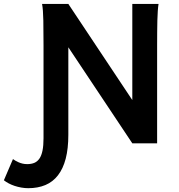

<svg xmlns="http://www.w3.org/2000/svg" viewBox="-142 -733 916 982"><path d="M207.5 -491.2V-43.9Q207.5 26.9 194.1 78.4Q180.7 129.9 154.5 163.6Q128.4 197.3 90.1 213.4Q51.8 229.5 2.4 229.5Q-15.1 229.5 -33 226.3Q-50.8 223.1 -67.1 217.8Q-83.5 212.4 -97.7 204.8Q-111.8 197.3 -122.1 189L-75.7 80.6Q-70.3 84.5 -63 88.9Q-55.7 93.3 -46.6 97.2Q-37.6 101.1 -26.6 103.8Q-15.6 106.4 -2.9 106.4Q18.1 106.4 33.7 99.9Q49.3 93.3 59.8 77.9Q70.3 62.5 75.4 37.1Q80.6 11.7 80.6 -25.9V-500.5Q80.6 -572.8 79.6 -628.2Q78.6 -683.6 73.2 -712.9H207.5L534.7 -221.2V-712.9H668.9Q666.5 -698.2 665 -676.8Q663.6 -655.3 662.8 -628.2Q662.1 -601.1 661.9 -568.8Q661.6 -536.6 661.6 -500.5V0H534.7Z"/></svg>

Font: Andika New Basic
Style: Bold
Weight: 700
Designer: Victor Gaultney, Annie Olsen, Pablo Ugerman
Foundry: SIL International
Version: Version 5.500; ttfautohint (v1.8.3)